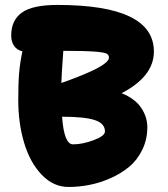

<svg xmlns="http://www.w3.org/2000/svg" viewBox="-20 -741 673 770"><path d="M254.9 8.8Q193.8 8.8 147 -40.5Q100.1 -89.8 76.7 -168.5Q53.2 -247.1 53.2 -339.8Q53.2 -405.8 56.6 -447.3Q60.1 -488.8 69.8 -535.2Q48.3 -540 36.6 -556.9Q24.9 -573.7 24.9 -598.1Q24.9 -659.7 67.6 -690.4Q110.4 -721.2 210 -721.2Q597.2 -721.2 597.2 -534.2Q597.2 -434.6 467.8 -367.2Q521 -345.7 545.9 -309.1Q570.8 -272.5 570.8 -231Q570.8 -181.2 550.3 -139.6Q529.8 -98.1 497.1 -71.3Q464.4 -44.4 422.1 -25.9Q379.9 -7.3 337.9 0.7Q295.9 8.8 254.9 8.8ZM417 -509.8Q417 -521 407.2 -526.1Q397.5 -531.2 357.7 -534.2Q317.9 -537.1 233.9 -537.1Q226.6 -438 226.1 -408.2Q258.3 -419.4 288.3 -431.2Q318.4 -442.9 349.1 -457Q379.9 -471.2 398.4 -485.1Q417 -499 417 -509.8ZM400.9 -213.9Q400.9 -246.1 359.9 -259.5Q318.8 -272.9 229 -272.9Q236.8 -162.1 272.9 -162.1Q311 -162.1 356 -179Q400.9 -195.8 400.9 -213.9Z"/></svg>

Font: Shantell Sans Bouncy
Style: Regular
Weight: 800
Designer: Stephen Nixon, Anya Danilova, Shantell Martin
Foundry: Arrow Type
Version: Version 1.006;[9816181b4]